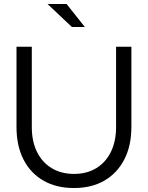

<svg xmlns="http://www.w3.org/2000/svg" viewBox="-20 -935 744 966"><path d="M352 11Q263 11 198 -26.5Q133 -64 98 -133Q63 -202 63 -296V-700H140V-296Q140 -224 166 -171Q192 -118 240 -89Q288 -60 352 -60Q417 -60 464.5 -89Q512 -118 538 -171Q564 -224 564 -296V-700H641V-296Q641 -202 605.5 -133Q570 -64 505.5 -26.5Q441 11 352 11ZM342 -799 219 -915H315L407 -799Z"/></svg>

Font: Red Hat Display VF
Style: Regular
Weight: 300
Designer: Pentagram, MCKL
Foundry: Pentagram, MCKL
Version: Version 1.023